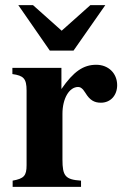

<svg xmlns="http://www.w3.org/2000/svg" viewBox="-20 -724 484 744"><path d="M388 -704H330L219 -605L108 -704H51L173 -528H265ZM218 -461H28V-437C71 -431 83 -420 83 -373V-84C83 -43 73 -32 29 -24V0H294V-24C233 -28 222 -42 222 -106V-283C222 -342 248 -387 283 -387C291 -387 300 -382 311 -364C328 -336 345 -326 371 -326C408 -326 434 -354 434 -394C434 -440 400 -473 353 -473C303 -473 265 -447 218 -379Z"/></svg>

Font: STIXGeneral
Style: Bold
Weight: 700
Designer: MicroPress Inc., with final additions and corrections provided by Coen Hoffman, Elsevier (retired)
Version: Version 1.1.0